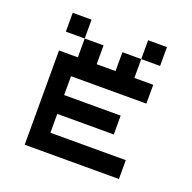

<svg xmlns="http://www.w3.org/2000/svg" viewBox="-111 -719 831 831"><g transform="rotate(20 304.0 -304.0)"><path d="M434 -520.8V-607.6H520.8V-520.8ZM173.6 -434V-520.8H260.4V-434H347.2V-520.8H434V-434H520.8V-347.2H173.6V-260.4H434V-173.6H173.6V-86.8H520.8V0H86.8V-434ZM173.6 -520.8H86.8V-607.6H173.6Z"/></g></svg>

Font: 8-bit Operator+ 8
Style: Regular
Weight: 400
Designer: GrandChaos9000
Version: Version 1.3.0 - August 1, 2014